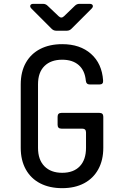

<svg xmlns="http://www.w3.org/2000/svg" viewBox="-20 -970 640 1000"><path d="M304 10Q238 10 189.5 -15Q141 -40 114.5 -87.5Q88 -135 88 -200V-530Q88 -596 114.5 -643Q141 -690 189.5 -715Q238 -740 304 -740Q397 -740 454 -689.5Q511 -639 517 -551Q519 -530 498 -530H448Q429 -530 427 -550Q422 -603 390 -631Q358 -659 304 -659Q245 -659 211.5 -626Q178 -593 178 -531V-200Q178 -138 211.5 -104Q245 -70 304 -70Q363 -70 395.5 -104Q428 -138 428 -200V-280Q428 -300 408 -300H300Q280 -300 280 -320V-362Q280 -382 300 -382H498Q518 -382 518 -362V-200Q518 -136 492 -88.5Q466 -41 418 -15.5Q370 10 304 10ZM273 -810Q259 -810 249 -820L144 -925Q135 -934 138 -942Q141 -950 154 -950H204Q218 -950 228 -940L286 -885Q300 -872 314 -886L370 -940Q380 -950 394 -950H446Q460 -950 463 -942Q466 -934 457 -925L352 -820Q342 -810 328 -810Z"/></svg>

Font: Pitagon Sans Mono
Style: Regular
Weight: 400
Monospace: yes
Designer: Travis Tran
Foundry: Pitagon
Version: Version 1.001;gftools[0.9.26]